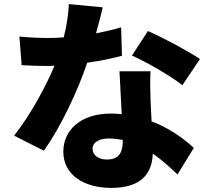

<svg xmlns="http://www.w3.org/2000/svg" viewBox="-20 -848 1040 940"><path d="M873 -431 959 -559C905 -596 776 -665 704 -696L626 -576C696 -545 813 -478 873 -431ZM581 -163V-158C581 -102 563 -67 503 -67C461 -67 433 -89 433 -121C433 -150 464 -170 513 -170C537 -170 559 -167 581 -163ZM717 -499H565L576 -289C559 -291 541 -292 523 -292C369 -292 290 -206 290 -106C290 10 393 72 525 72C673 72 725 0 728 -96C777 -62 818 -23 849 6L929 -124C879 -170 809 -221 722 -254L717 -359C716 -408 714 -456 717 -499ZM483 -812 317 -828C315 -777 306 -719 292 -665C266 -663 240 -662 214 -662C181 -662 121 -664 75 -669L86 -529C132 -526 173 -525 215 -525L247 -526C203 -422 127 -282 49 -184L195 -110C276 -225 360 -400 407 -541C475 -550 536 -564 577 -575L573 -714C539 -704 497 -694 450 -685C464 -735 476 -781 483 -812Z"/></svg>

Font: Noto Sans TC Black
Style: Regular
Weight: 900
Designer: Ryoko NISHIZUKA 西塚涼子 (kana, bopomofo & ideographs); Paul D. Hunt (Latin, Greek & Cyrillic); Sandoll Communications 산돌커뮤니
Foundry: Adobe
Version: Version 2.004;hotconv 1.0.118;makeotfexe 2.5.65603